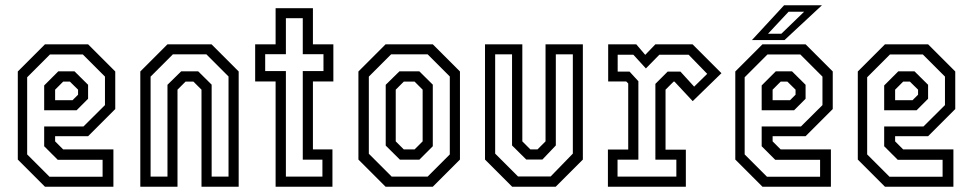

<svg xmlns="http://www.w3.org/2000/svg" viewBox="-20 -708 3690 728"><path d="M314 -540 417 -437V-294.5L314 -191.5H189V-172L219.5 -141.5H410V0H150.5L47.5 -103V-437L150.5 -540ZM294 -501.5H169.5L83 -415V-122.5L167.5 -38H369V-102H199L147.5 -153.5V-228.5H296.5L378 -309.5V-417.5ZM262.5 -437.5 314 -386.5V-333.5L270.5 -290H147.5V-384L201 -437.5ZM245 -398.5H219.5L189 -368V-328H255L276 -349V-368Z M512 0V-437L615 -540H782L885 -437V0H744V-368L713.5 -398.5H683.5L653 -368V0ZM551 -38.5H615V-386.5L667 -437.5H731.5L782.5 -387V-38.5H846.5V-418L762.5 -502H635.5L551 -417.5Z M1025 0V-399H947.5V-540H1025V-677H1166.5V-540H1244V-399H1166.5V-141.5H1240.5V0ZM1064 -38.5H1202.5V-102.5H1128V-438.5H1206.5V-502.5H1128V-639H1064V-502.5H985.5V-438.5H1064Z M1442 0 1339 -103V-437L1442 -540H1621L1724 -437V-103L1621 0ZM1465 -38.5H1601.5L1685.5 -122.5V-418L1601.5 -502H1463L1378.5 -417.5V-125ZM1496.5 -102.5 1442.5 -156V-386.5L1494.5 -437.5H1570L1621 -387V-153.5L1570 -102.5ZM1511 -141.5H1552L1582.5 -172V-368L1552 -398.5H1511L1480.5 -368V-172Z M1922 0 1819 -103V-540H1960.5V-172L1991 -141.5H2018L2048.5 -172V-540H2190V-103L2087 0ZM1944 -39H2068L2152 -125.5V-502H2087.5V-156.5L2036.5 -103H1975.5L1921.5 -156.5V-502H1857.5V-125.5Z M2285 0V-141H2362V-391.5L2354.5 -399H2286V-540H2392.5L2426.5 -500L2465 -540H2606L2715.5 -430.5L2606.5 -324.5L2537.5 -398.5H2534L2503.5 -368V-140.5H2580.5V0ZM2321.5 -38.5H2544.5V-102.5H2465V-390L2511.5 -436.5H2560L2612 -379.5L2661.5 -428L2591 -500.5H2480L2429 -448.5L2381.5 -500.5H2322V-436.5H2367L2400.5 -400V-102.5H2321.5Z M3034.5 -540 3137.5 -437V-294.5L3034.5 -191.5H2909.5V-172L2940 -141.5H3130.5V0H2871L2768 -103V-437L2871 -540ZM3014.5 -501.5H2890L2803.5 -415V-122.5L2888 -38H3089.5V-102H2919.5L2868 -153.5V-228.5H3017L3098.5 -309.5V-417.5ZM2983 -437.5 3034.5 -386.5V-333.5L2991 -290H2868V-384L2921.5 -437.5ZM2965.5 -398.5H2940L2909.5 -368V-328H2975.5L2996.5 -349V-368ZM2831 -556 2953 -688H3096.5L2954.5 -556ZM2892 -580H2942.5L3029 -663.5H2970Z M3499 -540 3602 -437V-294.5L3499 -191.5H3374V-172L3404.5 -141.5H3595V0H3335.5L3232.5 -103V-437L3335.5 -540ZM3479 -501.5H3354.5L3268 -415V-122.5L3352.5 -38H3554V-102H3384L3332.5 -153.5V-228.5H3481.5L3563 -309.5V-417.5ZM3447.5 -437.5 3499 -386.5V-333.5L3455.5 -290H3332.5V-384L3386 -437.5ZM3430 -398.5H3404.5L3374 -368V-328H3440L3461 -349V-368Z"/></svg>

Font: Tourney Condensed
Style: Regular
Weight: 400
Width: 3
Designer: Tyler Finck
Foundry: Etcetera Type Co
Version: Version 1.010; ttfautohint (v1.8.3)